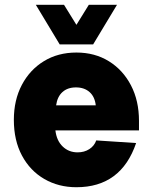

<svg xmlns="http://www.w3.org/2000/svg" viewBox="-20 -772 640 804"><path d="M300 12Q225 12 165.5 -22.5Q106 -57 72 -120.5Q38 -184 38 -270Q38 -353 71.5 -416.5Q105 -480 164 -516Q223 -552 300 -552Q377 -552 436 -515.5Q495 -479 528.5 -414.5Q562 -350 562 -266V-226H212Q217 -183 242.5 -158.5Q268 -134 305 -134Q333 -134 354 -147.5Q375 -161 383 -184L550 -173Q487 12 300 12ZM215 -331H381Q377 -367 355 -386.5Q333 -406 298 -406Q263 -406 241.5 -386.5Q220 -367 215 -331ZM130 -752H248L300 -668L352 -752H470L370 -586H230Z"/></svg>

Font: Geist Mono UltraBlack
Style: Regular
Weight: 900
Monospace: yes
Designer: Basement.studio, Andrés Briganti, Mateo Zaragoza
Foundry: Basement.studio, Vercel, Andrés Briganti, Guido Ferreyra, Mateo Zaragoza
Version: Version 1.400; ttfautohint (v1.8.4.7-5d5b)